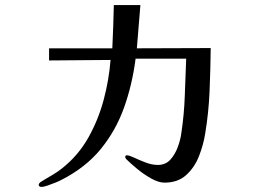

<svg xmlns="http://www.w3.org/2000/svg" viewBox="-20 -742 1040 759"><path d="M813 -552Q812 -467 808.5 -382Q805 -297 791 -213Q784 -169 766.5 -124.5Q749 -80 716 -50Q683 -20 630 -20Q607 -20 577.5 -36.5Q548 -53 521.5 -75Q495 -97 479 -113Q475 -117 475 -122Q475 -128 482 -128Q491 -128 511 -118.5Q531 -109 556 -99.5Q581 -90 604 -90Q635 -90 654 -111.5Q673 -133 683.5 -162.5Q694 -192 697 -217Q708 -290 710.5 -363.5Q713 -437 716 -510H516Q503 -408 470.5 -317Q438 -226 378.5 -153Q319 -80 223 -31Q216 -27 200 -20.5Q184 -14 168 -8.5Q152 -3 144 -3Q140 -3 136.5 -5Q133 -7 133 -11Q133 -15 135.5 -17.5Q138 -20 140 -22Q162 -36 184 -48.5Q206 -61 226 -77Q290 -128 329.5 -198.5Q369 -269 390 -348Q411 -427 417 -505L174 -503V-551H424Q426 -594 427.5 -636.5Q429 -679 430 -722H535L521 -551Q594 -551 667 -551.5Q740 -552 813 -552Z"/></svg>

Font: Kaisei Opti
Style: Regular
Weight: 400
Designer: Font-Kai, 金井和夫
Foundry: KAZUO KANAI
Version: Version 5.003